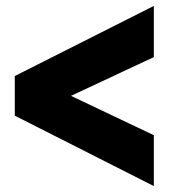

<svg xmlns="http://www.w3.org/2000/svg" viewBox="-20 -649 584 649"><path d="M500 -20V-192L220 -325L500 -456V-629L30 -392V-258Z"/></svg>

Font: Fixel Text Black
Style: Regular
Weight: 900
Width: 4
Designer: AlfaBravo + MacPaw
Foundry: Kyrylo Tkachov, Marchela Mozhyna, Serhii Makarenko, Maria Weinstein, Zakhar Kryvoshyya
Version: Version 1.211